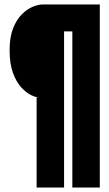

<svg xmlns="http://www.w3.org/2000/svg" viewBox="-20 -720 490 860"><path d="M144 120V-283.5H154.5Q141.5 -283.5 119.8 -293.8Q98 -304 75.8 -328Q53.5 -352 38.2 -393Q23 -434 23 -495.5Q23 -553.5 38.5 -592.8Q54 -632 77.8 -655.8Q101.5 -679.5 126.8 -689.8Q152 -700 171.5 -700H427V120H304V-579.5H267V120Z"/></svg>

Font: Trispace Condensed
Style: Bold
Weight: 700
Width: 3
Designer: Tyler Finck
Foundry: Etcetera Type Company
Version: Version 1.210; ttfautohint (v1.8.3)